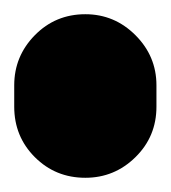

<svg xmlns="http://www.w3.org/2000/svg" viewBox="-20 -250 240 270"><path d="M0 -100H200V-130H0ZM100 -200Q58 -200 29 -170.5Q0 -141 0 -100Q0 -58 29 -29Q58 0 100 0Q141 0 170.5 -29Q200 -58 200 -100Q200 -141 170.5 -170.5Q141 -200 100 -200ZM100 -230Q58 -230 29 -200.5Q0 -171 0 -130Q0 -88 29 -59Q58 -30 100 -30Q141 -30 170.5 -59Q200 -88 200 -130Q200 -171 170.5 -200.5Q141 -230 100 -230Z"/></svg>

Font: Wavefont Black
Style: Regular
Weight: 900
Version: Version 3.004;gftools[0.9.33]